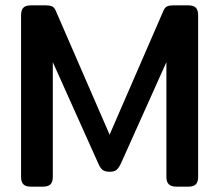

<svg xmlns="http://www.w3.org/2000/svg" viewBox="-20 -700 822 720"><path d="M59 -36V-643Q59 -662 67.5 -671Q76 -680 97 -680H151Q167 -680 175.5 -676Q184 -672 189 -660L391 -195L593 -660Q598 -672 606.5 -676Q615 -680 631 -680H685Q706 -680 714.5 -671Q723 -662 723 -643V-36Q723 -18 714.5 -9Q706 0 686 0H642Q622 0 613 -9Q604 -18 604 -36V-467L433 -86Q425 -70 417 -63Q409 -56 391 -56Q373 -56 364.5 -63Q356 -70 349 -86L178 -467V-36Q178 -18 169.5 -9Q161 0 140 0H96Q76 0 67.5 -9Q59 -18 59 -36Z"/></svg>

Font: Mitr
Style: Regular
Weight: 400
Designer: Thanarat Vachiruckul
Foundry: Cadson Demak
Version: Version 1.002